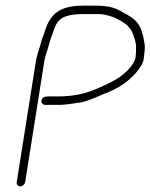

<svg xmlns="http://www.w3.org/2000/svg" viewBox="-20 -645 535 683"><path d="M69.5 3 137.8 -428C139.2 -436.7 141.4 -445.3 144.4 -454C150.8 -472.1 156.4 -497.8 163.4 -515.8C172.6 -539.5 176.1 -560.4 194.2 -576C208.9 -588.7 238.2 -595 276.6 -595H336.6C372.9 -591.2 404 -577.8 432.3 -555C445.8 -539 447.6 -541.2 457.4 -511.5C466.7 -483.8 464.3 -471.5 462.6 -443C459.6 -424.3 446.2 -404.7 422.2 -384C402.4 -365.4 367 -347.1 323.7 -329.1C282.4 -311 237.9 -302 186.1 -302H153.6C138.7 -302 129.3 -298.7 127.5 -287C126.2 -279.1 132.2 -272 140.1 -272H194.6C206.7 -272 231 -275 269.2 -280.9C281.6 -282.9 307.8 -292.6 347.7 -310C395.9 -327.4 434.9 -352.8 463.7 -386.1C480.5 -405.5 489.7 -421.9 491.2 -435.1C495.8 -475.2 497.9 -475.8 489.4 -515C479.5 -560.5 462.7 -576.6 424 -597.3C377.6 -625.3 360.9 -625 280.6 -625C205.9 -625 161.7 -607.5 139.6 -534C133.9 -515.1 129.5 -509.4 122.2 -481C118.1 -465.4 110.8 -446.9 107.8 -428L39.5 3C38.3 10.9 44.2 18 52.1 18C60.1 18 68.3 10.9 69.5 3Z"/></svg>

Font: MewTooHand
Style: CondIta
Weight: 400
Designer: Mew Too, Robert Jablonski
Version: Version 0.77